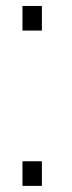

<svg xmlns="http://www.w3.org/2000/svg" viewBox="-20 -608 234 628"><path d="M53.5 -80.5V0H117V-80.5ZM53.5 -588.5V-508H117V-588.5Z"/></svg>

Font: Anybody Expanded Light
Style: Regular
Weight: 300
Width: 7
Version: Version 1.113;gftools[0.9.25]